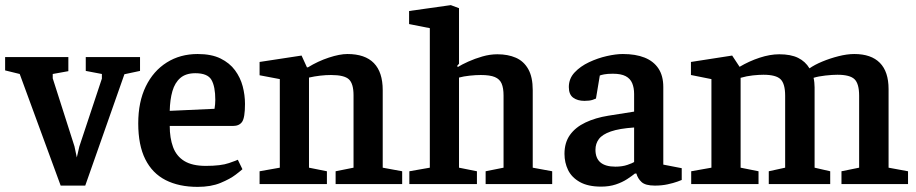

<svg xmlns="http://www.w3.org/2000/svg" viewBox="-42 -719 3580 750"><path d="M195 6 35 -430 -22 -444V-496H225V-441L164 -430V-413L249 -147L258 -104L268 -147L356 -412V-430L293 -442V-496H505V-442L444 -429L291 6Z M730 11Q657 11 605 -15.5Q553 -42 525.5 -97Q498 -152 498 -237Q498 -321 527.5 -381.5Q557 -442 609.5 -475Q662 -508 730 -508Q784 -508 819.5 -490.5Q855 -473 876 -444.5Q897 -416 906 -382Q915 -348 915 -313Q915 -260 904 -243.5Q893 -227 868 -227H621Q621 -180 634 -144.5Q647 -109 678 -90Q709 -71 762 -71Q821 -71 852.5 -82Q884 -93 887 -95L905 -58Q901 -54 879 -37Q857 -20 819.5 -4.5Q782 11 730 11ZM621 -286 796 -294Q799 -312 799 -329Q799 -381 784 -407Q769 -433 721 -433Q684 -433 662.5 -414.5Q641 -396 631.5 -363Q622 -330 621 -286Z M972 0V-50L1051 -64V-410L972 -425V-477L1136 -502L1157 -456H1161Q1200 -480 1242.5 -494Q1285 -508 1315 -508Q1384 -508 1418.5 -472.5Q1453 -437 1453 -367V-64L1529 -50V0H1269V-50L1339 -64V-347Q1339 -392 1321 -409Q1303 -426 1251 -426Q1231 -426 1209 -423.5Q1187 -421 1165 -416V-64L1235 -50V0Z M1557 0V-50L1637 -64V-609L1556 -625V-676L1719 -699L1751 -687V-470L1744 -462L1746 -457Q1762 -467 1787.5 -478.5Q1813 -490 1842.5 -498.5Q1872 -507 1901 -507Q1942 -507 1973 -493.5Q2004 -480 2021.5 -449Q2039 -418 2039 -367V-64L2115 -50V0H1855V-50L1925 -64V-346Q1925 -375 1917.5 -392.5Q1910 -410 1891 -418Q1872 -426 1836 -426Q1817 -426 1793 -423.5Q1769 -421 1751 -416V-64L1821 -50V0Z M2306 10Q2255 10 2223 -8Q2191 -26 2177 -55Q2163 -84 2163 -118Q2163 -162 2184.5 -192Q2206 -222 2245 -240.5Q2284 -259 2334 -267L2435 -283V-352Q2435 -376 2427.5 -394Q2420 -412 2402 -421.5Q2384 -431 2352 -431Q2331 -431 2318 -428.5Q2305 -426 2301 -424L2286 -334Q2285 -333 2273 -329Q2261 -325 2241 -325Q2214 -325 2197 -337.5Q2180 -350 2180 -379Q2180 -412 2202.5 -436Q2225 -460 2259 -476Q2293 -492 2328.5 -500Q2364 -508 2391 -508Q2441 -508 2476 -494Q2511 -480 2530 -451.5Q2549 -423 2549 -379V-76L2621 -62V-16Q2619 -15 2604 -9.5Q2589 -4 2566 1Q2543 6 2516 6Q2479 6 2464 -8Q2449 -22 2444 -41H2438Q2427 -32 2408 -19.5Q2389 -7 2363.5 1.5Q2338 10 2306 10ZM2362 -68Q2389 -68 2409 -75Q2429 -82 2435 -86V-221Q2377 -217 2344 -205.5Q2311 -194 2297.5 -176Q2284 -158 2284 -134Q2284 -68 2362 -68Z M2658 0V-50L2737 -64V-410L2657 -426V-477L2818 -502L2847 -458Q2884 -480 2925 -493.5Q2966 -507 3002 -507Q3047 -507 3075.5 -493Q3104 -479 3120 -452Q3140 -466 3170 -478.5Q3200 -491 3233.5 -499.5Q3267 -508 3295 -508Q3361 -508 3395 -473.5Q3429 -439 3429 -371V-64L3505 -50V0H3245V-50L3314 -64V-345Q3314 -392 3296 -409.5Q3278 -427 3229 -427Q3210 -427 3182.5 -424Q3155 -421 3136 -415Q3138 -407 3139 -396.5Q3140 -386 3140 -378V-64L3201 -50V0H2961V-50L3025 -64V-345Q3025 -392 3007 -409.5Q2989 -427 2940 -427Q2923 -427 2899 -424.5Q2875 -422 2851 -415V-64L2921 -50V0Z"/></svg>

Font: Faustina Light SemiBold
Style: Regular
Weight: 600
Version: Version 1.200